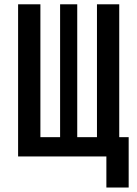

<svg xmlns="http://www.w3.org/2000/svg" viewBox="-20 -713 626 875"><path d="M421.9 0V-693.4H523.4V0ZM83 0V-87.9H505.4V0ZM62.5 0V-693.4H164.1V0ZM464.8 141.6V-87.9H566.4V141.6ZM253.9 0V-693.4H332V0Z"/></svg>

Font: Cascadia Mono
Style: Regular
Weight: 400
Monospace: yes
Designer: Aaron Bell
Foundry: Saja Typeworks
Version: Version 2404.023